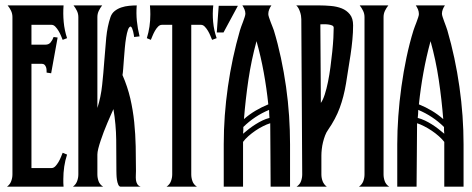

<svg xmlns="http://www.w3.org/2000/svg" viewBox="-20 -704 1781 724"><path d="M6.3 0Q17.6 -8.3 22.2 -20.8Q26.9 -33.2 26.9 -46.4V-639.6Q26.9 -652.3 21.7 -663.3Q16.6 -674.3 8.8 -683.6H219.7Q217.3 -652.8 220.2 -621.3Q223.1 -589.8 232.9 -560.1L216.3 -553.7Q213.9 -559.6 210 -569.1Q206.1 -578.6 200.7 -587.6Q195.3 -596.7 188.7 -603.5Q182.1 -610.4 174.3 -610.4H98.6V-535.6H151.4Q164.1 -535.6 171.1 -544.4Q178.2 -553.2 182.1 -564.5L197.3 -562.5L172.9 -427.7L155.8 -430.2Q155.8 -435.1 155.5 -440.7Q155.3 -446.3 153.3 -451.4Q151.4 -456.5 147.7 -460Q144 -463.4 137.7 -463.4H98.6V-70.3H174.3Q182.1 -70.3 188.7 -77.1Q195.3 -84 200.7 -93.3Q206.1 -102.5 210 -112.3Q213.9 -122.1 216.3 -127.9L232.9 -121.1Q225.6 -99.1 222.2 -75.7Q218.8 -52.2 218.8 -28.8Q218.8 -21.5 218.8 -14.2Q218.8 -6.8 219.7 0Z M254.9 0Q266.1 -8.3 270.8 -20.8Q275.4 -33.2 275.4 -46.4V-639.6Q275.4 -652.3 270 -663.3Q264.6 -674.3 257.3 -683.6H365.2Q357.9 -674.3 352.5 -663.3Q347.2 -652.3 347.2 -639.6V-296.9Q360.4 -337.9 365.2 -383.5Q370.1 -429.2 373.3 -474.4Q376.5 -519.5 380.6 -562Q384.8 -604.5 396.5 -639.2Q401.4 -653.8 412.6 -662.6Q423.8 -671.4 437.7 -676Q451.7 -680.7 466.8 -682.1Q481.9 -683.6 495.6 -683.6Q493.2 -653.8 496.1 -625Q499 -596.2 506.3 -566.9L485.8 -564.5Q485.4 -567.9 484.4 -573.7Q483.4 -579.6 481.9 -585.7Q480.5 -591.8 478.3 -596.9Q476.1 -602.1 473.1 -604Q466.8 -603.5 462.6 -591.8Q458.5 -580.1 455.6 -562.5Q452.6 -544.9 450.7 -523.4Q448.7 -502 447.3 -481.7Q445.8 -461.4 444.6 -445.1Q443.4 -428.7 441.9 -420.9Q460.9 -377.4 471.2 -333.3Q481.4 -289.1 486.1 -243.7Q490.7 -198.2 491.7 -152.1Q492.7 -106 492.7 -59.1Q492.7 -51.8 492.2 -42.7Q491.7 -33.7 492.7 -25.1Q493.7 -16.6 497.8 -9.8Q502 -2.9 510.7 0H435.5Q429.2 0 425.8 -8.1Q422.4 -16.1 420.9 -26.4Q419.4 -36.6 419.2 -46.4Q418.9 -56.2 418.9 -60.1Q418.9 -118.7 418.2 -176.8Q417.5 -234.9 407.7 -292.5Q403.8 -283.7 397.7 -270Q391.6 -256.3 384.8 -240.2Q377.9 -224.1 371.3 -206.8Q364.7 -189.5 359.4 -173.3Q354 -157.2 350.6 -143.6Q347.2 -129.9 347.2 -121.1V-46.4Q347.2 -33.2 351.8 -20.5Q356.4 -7.8 369.1 0Z M607.9 0Q619.6 -7.8 624.5 -20.5Q629.4 -33.2 629.4 -46.4V-610.4H590.8Q582.5 -610.4 575.9 -603.5Q569.3 -596.7 564.2 -587.6Q559.1 -578.6 555.2 -569.1Q551.3 -559.6 548.8 -553.7L533.7 -560.1Q546.9 -602.5 546.9 -649.9Q546.9 -666.5 545.4 -683.6H784.2Q780.8 -652.8 783.7 -621.3Q786.6 -589.8 796.9 -560.1L779.8 -553.7Q777.3 -559.6 773.4 -569.1Q769.5 -578.6 764.2 -587.6Q758.8 -596.7 752.2 -603.5Q745.6 -610.4 737.8 -610.4H701.2V-46.4Q701.2 -33.2 705.8 -20.5Q710.4 -7.8 722.7 0Z M804.7 -682.1H877L822.8 -581.5H797.4ZM1003.4 -683.6Q998.5 -676.8 995.1 -668.5Q991.7 -660.2 991.7 -650.9Q991.7 -646.5 994.4 -638.4Q997.1 -630.4 1000.5 -621.1Q1003.9 -611.8 1007.6 -603Q1011.2 -594.2 1012.7 -589.4Q1027.8 -539.6 1039.3 -485.8Q1050.8 -432.1 1058.6 -377.2Q1066.4 -322.3 1070.1 -267.1Q1073.7 -211.9 1073.7 -160.2V0H1000.5Q1000.5 -60.5 999.8 -119.6Q999 -178.7 999 -239.3Q986.3 -235.4 971.7 -228Q957 -220.7 943.1 -211.2Q929.2 -201.7 916.7 -190.7Q904.3 -179.7 896.5 -168.9V0H823.7V-160.2Q823.7 -267.6 839.4 -377Q855 -486.3 884.8 -589.4Q886.2 -594.7 889.6 -603.8Q893.1 -612.8 896.5 -622.1Q899.9 -631.3 902.6 -639.6Q905.3 -647.9 905.3 -652.3Q905.3 -660.6 901.9 -668.7Q898.4 -676.8 894 -683.6ZM899.9 -254.9Q920.4 -272.9 943.6 -286.6Q966.8 -300.3 991.7 -310.5Q985.4 -371.1 974.6 -430.4Q963.9 -489.7 947.3 -548.8Q927.7 -477.1 916.7 -403.1Q905.8 -329.1 899.9 -254.9ZM994.6 -289.6Q939.5 -266.6 897.5 -225.1Q897.5 -219.2 897.5 -212.6Q897.5 -206.1 896.5 -199.7Q907.2 -209 918.9 -218Q930.7 -227.1 943.4 -235.1Q956.1 -243.2 969.2 -249.5Q982.4 -255.9 996.1 -259.3Q995.6 -266.6 995.1 -274.4Q994.6 -282.2 994.6 -289.6Z M1311.5 -608.4Q1311.5 -582 1308.8 -554.2Q1306.2 -526.4 1302 -498.3Q1297.9 -470.2 1293.2 -442.6Q1288.6 -415 1284.7 -388.7Q1276.4 -338.9 1261 -297.1Q1245.6 -255.4 1216.8 -213.9Q1210.4 -205.1 1205.8 -192.9Q1201.2 -180.7 1198 -167.7Q1194.8 -154.8 1193.4 -141.6Q1191.9 -128.4 1191.9 -117.7V-46.4Q1191.9 -33.2 1196.5 -20.8Q1201.2 -8.3 1212.4 0H1098.1Q1110.4 -7.8 1115 -20.5Q1119.6 -33.2 1119.6 -46.4L1116.2 -631.8Q1116.2 -637.7 1115 -645Q1113.8 -652.3 1111.3 -659.4Q1108.9 -666.5 1105.5 -672.9Q1102.1 -679.2 1097.2 -683.6H1184.6Q1205.1 -683.6 1227.5 -681.6Q1250 -679.7 1268.6 -672.4Q1287.1 -665 1299.3 -649.9Q1311.5 -634.8 1311.5 -608.4ZM1189.9 -315.9Q1197.8 -326.7 1204.6 -347.7Q1211.4 -368.7 1216.8 -395.3Q1222.2 -421.9 1226.1 -451.4Q1230 -481 1232.9 -509Q1235.8 -537.1 1237.1 -560.8Q1238.3 -584.5 1238.3 -599.6Q1238.3 -605.5 1231.9 -608.2Q1225.6 -610.8 1217 -611.8Q1208.5 -612.8 1200.2 -612.5Q1191.9 -612.3 1188 -612.3Z M1354.5 -639.6Q1354.5 -652.3 1349.1 -663.3Q1343.8 -674.3 1336.4 -683.6H1444.3Q1437 -674.3 1431.6 -663.3Q1426.3 -652.3 1426.3 -639.6V-46.4Q1426.3 -33.2 1430.9 -20.5Q1435.5 -7.8 1447.8 0H1333.5Q1345.2 -8.3 1349.9 -20.8Q1354.5 -33.2 1354.5 -46.4Z M1657.7 -683.6Q1652.8 -676.8 1649.7 -668.7Q1646.5 -660.6 1646.5 -652.3Q1646.5 -647.9 1649.2 -639.6Q1651.9 -631.3 1655.3 -622.1Q1658.7 -612.8 1662.1 -603.8Q1665.5 -594.7 1667 -589.4Q1696.8 -486.8 1712.4 -376.7Q1728 -266.6 1728 -160.2V0H1655.3V-168.9Q1647 -179.7 1634.5 -190.7Q1622.1 -201.7 1607.9 -211.2Q1593.8 -220.7 1579.3 -228Q1564.9 -235.4 1552.7 -239.3Q1552.7 -178.7 1551.8 -119.6Q1550.8 -60.5 1550.8 0H1478V-160.2Q1478 -210 1481.9 -265.4Q1485.8 -320.8 1493.7 -377.2Q1501.5 -433.6 1512.9 -487.8Q1524.4 -542 1539.1 -589.4Q1540.5 -594.2 1543.9 -603Q1547.4 -611.8 1550.8 -621.1Q1554.2 -630.4 1556.9 -638.4Q1559.6 -646.5 1559.6 -650.9Q1559.6 -660.2 1556.2 -668.5Q1552.7 -676.8 1547.9 -683.6ZM1651.4 -254.9Q1645.5 -329.1 1634.5 -403.1Q1623.5 -477.1 1603.5 -548.8Q1587.4 -489.7 1576.7 -430.4Q1565.9 -371.1 1559.6 -310.5Q1585 -300.3 1607.9 -286.6Q1630.9 -272.9 1651.4 -254.9ZM1557.1 -289.6Q1557.1 -282.2 1556.6 -274.4Q1556.2 -266.6 1555.2 -259.3Q1568.8 -255.9 1582.3 -249.5Q1595.7 -243.2 1608.4 -235.1Q1621.1 -227.1 1632.8 -218Q1644.5 -209 1655.3 -199.7Q1654.3 -206.1 1654.3 -212.6Q1654.3 -219.2 1654.3 -225.1Q1612.3 -266.6 1557.1 -289.6Z"/></svg>

Font: XAYAX
Style: Regular
Weight: 400
Designer: Peter Wiegel
Foundry: Peter Wiegel
Version: Version 1.000 2009 initial release